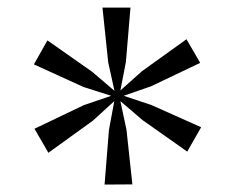

<svg xmlns="http://www.w3.org/2000/svg" viewBox="-20 -833 617 504"><path d="M254.5 -348.5 266 -492 280 -567.5 223.5 -516 107 -432 70.5 -495 200 -557 272 -581.5 199.5 -604.5 69 -664 104.5 -727 222 -644.5 280.5 -594.5 264 -669.5 249 -813H322.5L310.5 -670.5L296 -595.5L352.5 -646L469.5 -730L505.5 -668L376.5 -606.5L304.5 -581.5L377 -557.5L508 -499L471.5 -435L354.5 -517.5L296 -567.5L312 -492.5L327.5 -349Z"/></svg>

Font: Merriweather 60pt Light
Style: Regular
Weight: 300
Version: Version 2.100